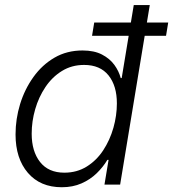

<svg xmlns="http://www.w3.org/2000/svg" viewBox="-20 -748 702 778"><path d="M230.5 10.7Q143.1 10.7 93 -47.6Q43 -106 43 -203.1Q43 -266.1 61.5 -326.4Q80.1 -386.7 115.5 -436Q150.9 -485.4 200.9 -514.4Q251 -543.5 314.5 -543.5Q361.3 -543.5 393.1 -527.1Q424.8 -510.7 443.4 -485.1Q461.9 -459.5 469.2 -431.6H473.1L522 -727.5H586.9L466.8 0H403.3L419.9 -100.1H415Q397.9 -71.3 371.8 -45.9Q345.7 -20.5 310.3 -4.9Q274.9 10.7 230.5 10.7ZM240.7 -48.3Q291.5 -48.3 331.3 -73Q371.1 -97.7 398.2 -138.9Q425.3 -180.2 439.5 -230Q453.6 -279.8 453.6 -329.1Q453.6 -400.4 419.7 -442.6Q385.7 -484.9 320.8 -484.9Q270.5 -484.9 231 -460.4Q191.4 -436 164.1 -395.3Q136.7 -354.5 122.6 -305.4Q108.4 -256.3 108.4 -206.1Q108.4 -134.8 142.3 -91.6Q176.3 -48.3 240.7 -48.3ZM353 -603 361.8 -656.7H661.6L652.8 -603Z"/></svg>

Font: Inter 20pt Light
Style: Italic
Weight: 300
Italic angle: -9.3988°
Version: Version 4.001;git-66647c0bb